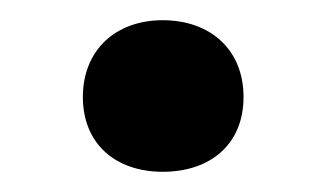

<svg xmlns="http://www.w3.org/2000/svg" viewBox="-20 -165 330 190"><path d="M141 5C188 5 221 -22 221 -69C221 -116 188 -145 141 -145C94 -145 62 -115 62 -69C62 -23 94 5 141 5Z"/></svg>

Font: Asimov
Style: Edge
Weight: 500
Designer: Google
Version: Version 2.000980: 2014